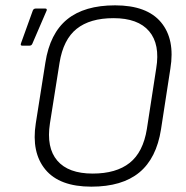

<svg xmlns="http://www.w3.org/2000/svg" viewBox="-20 -687 698 719"><path d="M322 12Q203 12 150 -52Q97 -116 114 -225L150 -453Q167 -562 231.5 -614.5Q296 -667 411 -667Q530 -667 583 -603.5Q636 -540 618 -430L583 -203Q566 -94 501.5 -41Q437 12 322 12ZM327 -37Q415 -37 465.5 -77Q516 -117 530 -204L565 -431Q580 -521 538.5 -570Q497 -619 405 -619Q317 -619 267 -579Q217 -539 203 -452L167 -225Q153 -134 194.5 -85.5Q236 -37 327 -37ZM63 -516Q55 -516 59 -526L103 -648Q106 -655 114 -655H150Q154 -655 155 -652Q156 -649 154 -646L101 -523Q98 -516 90 -516Z"/></svg>

Font: Sofia Sans Light
Style: Italic
Weight: 300
Italic angle: -9°
Version: Version 4.100-B